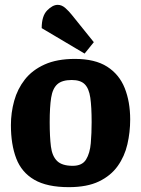

<svg xmlns="http://www.w3.org/2000/svg" viewBox="-20 -756 581 792"><path d="M264 16Q174 16 121.5 -14.5Q69 -45 47 -102.5Q25 -160 25 -240Q25 -291 38.5 -340Q52 -389 82.5 -428Q113 -467 164 -490Q215 -513 289 -513Q372 -513 422 -481Q472 -449 494.5 -392.5Q517 -336 517 -263Q517 -211 505.5 -161Q494 -111 465.5 -71Q437 -31 388 -7.5Q339 16 264 16ZM280 -72Q319 -72 335 -98Q351 -124 354.5 -165.5Q358 -207 358 -252Q358 -315 352.5 -353Q347 -391 329.5 -408.5Q312 -426 276 -426Q236 -426 216.5 -408.5Q197 -391 191 -353Q185 -315 185 -252Q185 -192 190 -152Q195 -112 215.5 -92Q236 -72 280 -72ZM329 -535 152 -640Q152 -690 174.5 -713Q197 -736 218 -736Q235 -736 250 -722.5Q265 -709 276 -695L367 -582Z"/></svg>

Font: Faustina ExtraBold
Style: Regular
Weight: 800
Designer: Alfonso Garcia
Foundry: http://www.omnibus-type.com
Version: Version 1.200